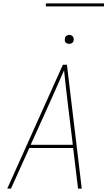

<svg xmlns="http://www.w3.org/2000/svg" viewBox="-20 -1119 640 1139"><path d="M23 0 353 -735H377L465 0H443L414 -241H154L45 0ZM412 -260 384 -490Q378 -543 371.5 -596Q365 -649 360 -702Q337 -649 313.5 -596Q290 -543 266 -490L162 -260ZM390 -859Q384 -859 378.5 -861Q373 -863 369 -867.5Q365 -872 364.5 -878.5Q364 -885 365 -891Q365 -896 367.5 -900Q370 -904 374 -906.5Q378 -909 382 -910.5Q386 -912 391 -912Q397 -912 402.5 -909.5Q408 -907 412 -902.5Q416 -898 417 -891.5Q418 -885 417 -879Q416 -874 413.5 -870Q411 -866 407.5 -863.5Q404 -861 399.5 -860Q395 -859 390 -859ZM597 -1081H252V-1099H597Z"/></svg>

Font: Iosevka Aile Thin Oblique
Style: Regular
Weight: 100
Italic angle: -9°
Designer: Belleve Invis
Foundry: Belleve Invis
Version: Version 31.1.0; ttfautohint (v1.8.4)